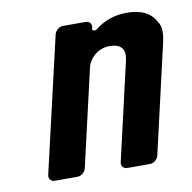

<svg xmlns="http://www.w3.org/2000/svg" viewBox="-61 -543 606 605"><g transform="rotate(-10 241.5 -241.0)"><path d="M475 -435C459 -467 428 -482 382 -482C343 -482 309 -470 280 -447C274 -442 264 -445 266 -452L267 -454C270 -466 262 -476 250 -476H177C165 -476 153 -466 150 -454L50 -22C47 -10 55 0 67 0H140C152 0 164 -10 167 -22L239 -335C245 -359 272 -388 310 -388C347 -388 362 -370 354 -335L282 -22C279 -10 287 0 299 0H372C384 0 396 -10 399 -22L479 -370C483 -388 488 -418 475 -435Z"/></g></svg>

Font: DIN Rundschrift
Style: BreitKursiv
Weight: 400
Width: 7
Version: Version 1.027